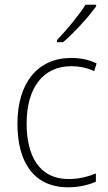

<svg xmlns="http://www.w3.org/2000/svg" viewBox="-20 -785 457 815"><path d="M388 -758V-765H343C314 -719 264 -659 222 -615V-606H248C295 -646 356 -713 388 -758ZM269 10C315 10 357 0 387 -14V-49C352 -34 312 -25 271 -25C146 -25 93 -124 93 -261C93 -413 164 -504 282 -504C314 -504 348 -498 380 -483L390 -516C359 -531 324 -539 282 -539C141 -539 54 -434 54 -260C54 -96 124 10 269 10Z"/></svg>

Font: Noto Sans Malayalam SemiCondensed ExtraLight
Style: Regular
Weight: 200
Width: 4
Designer: Jelle Bosma - Monotype Design Team
Foundry: Monotype Imaging Inc.
Version: Version 2.104